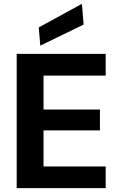

<svg xmlns="http://www.w3.org/2000/svg" viewBox="-20 -981 624 1001"><path d="M67 0V-700H531V-587H207V-410H501V-301H207V-113H531V0ZM190 -743 182 -838 407 -961 416 -853Z"/></svg>

Font: DM Sans 18pt ExtraBold
Style: Regular
Weight: 800
Designer: Colophon Foundry, Jonny Pinhorn
Foundry: Colophon Foundry
Version: Version 4.004;gftools[0.9.30]